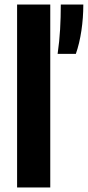

<svg xmlns="http://www.w3.org/2000/svg" viewBox="-20 -828 388 848"><path d="M55.5 0V-808H202V0ZM234.5 -590Q242.5 -646 245.5 -698.8Q248.5 -751.5 248.5 -808H348Q348 -749.5 339.5 -692.5Q331 -635.5 315 -590Z"/></svg>

Font: Encode Sans Semi Condensed
Style: Bold
Weight: 700
Width: 4
Designer: Multiple Designers
Foundry: Impallari Type
Version: Version 3.000; ttfautohint (v1.8.3) -l 8 -r 50 -G 200 -x 14 